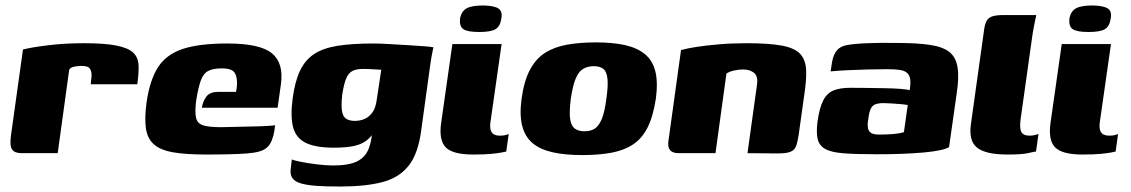

<svg xmlns="http://www.w3.org/2000/svg" viewBox="-20 -560 4135 702"><path d="M191 0H59Q34 0 24.5 -13Q15 -26 20 -64L64 -379Q95 -387 156 -394.5Q217 -402 286 -402Q363 -402 405.5 -393.5Q448 -385 466.5 -368Q485 -351 486.5 -322.5Q488 -294 482 -252H312L313 -266Q317 -291 312 -302.5Q307 -314 298 -316.5Q289 -319 278 -319Q263 -319 250 -316Q237 -313 233 -305Z M734 5Q660 5 613.5 -3Q567 -11 543 -32Q519 -53 513.5 -90.5Q508 -128 516 -187Q528 -268 558 -314.5Q588 -361 648 -381Q708 -401 811 -401Q931 -401 974.5 -365Q1018 -329 1007 -251L995 -166H718Q722 -191 735 -207.5Q748 -224 777 -224H843L846 -243Q849 -275 839 -292.5Q829 -310 791 -310Q760 -310 742 -301Q724 -292 714.5 -266.5Q705 -241 697 -191Q692 -149 697 -128.5Q702 -108 723.5 -101.5Q745 -95 788 -95Q804 -95 835 -96Q866 -97 899 -97.5Q932 -98 956.5 -99.5Q981 -101 986 -102L983 -81Q981 -66 974 -47.5Q967 -29 954 -19Q936 -3 883.5 1Q831 5 734 5Z M1222 122Q1172 122 1137 119.5Q1102 117 1080 110.5Q1058 104 1049 91Q1040 78 1043 57Q1044 51 1045 39Q1046 27 1047 23Q1056 27 1081.5 32Q1107 37 1139.5 41Q1172 45 1198 45Q1255 45 1285.5 30Q1316 15 1328.5 -17.5Q1341 -50 1342 -101L1360 -98Q1345 -69 1327 -52Q1309 -35 1279.5 -27.5Q1250 -20 1200 -20Q1137 -20 1100.5 -36.5Q1064 -53 1052.5 -92Q1041 -131 1050 -200Q1058 -261 1076.5 -300.5Q1095 -340 1128 -362Q1161 -384 1214 -392.5Q1267 -401 1346 -401Q1368 -401 1401.5 -399Q1435 -397 1469.5 -395Q1504 -393 1530 -391Q1556 -389 1565 -387Q1564 -385 1562 -374.5Q1560 -364 1557.5 -351Q1555 -338 1553 -322L1520 -83Q1509 2 1474 46Q1439 90 1377.5 106Q1316 122 1222 122ZM1278 -118Q1295 -118 1311.5 -124.5Q1328 -131 1341 -148Q1354 -165 1358 -199L1374 -305Q1367 -305 1347 -306.5Q1327 -308 1307 -308Q1283 -308 1268.5 -300.5Q1254 -293 1245.5 -272.5Q1237 -252 1231 -212Q1227 -174 1230.5 -153.5Q1234 -133 1246 -125.5Q1258 -118 1278 -118Z M1710 5Q1635 5 1609.5 -21.5Q1584 -48 1593 -111L1634 -399H1814L1774 -119Q1769 -91 1777 -77.5Q1785 -64 1807 -64Q1822 -64 1830 -66.5Q1838 -69 1840 -70L1831 -6Q1827 -5 1814.5 -2.5Q1802 0 1777.5 2.5Q1753 5 1710 5ZM1732 -443Q1689 -443 1674 -453.5Q1659 -464 1662 -492Q1667 -519 1686 -529.5Q1705 -540 1748 -540Q1788 -539 1803 -528.5Q1818 -518 1813 -492Q1809 -464 1792 -453.5Q1775 -443 1732 -443Z M2109 7Q2047 7 2001.5 -3Q1956 -13 1928 -36Q1900 -59 1889.5 -99Q1879 -139 1887 -199Q1896 -264 1917.5 -304.5Q1939 -345 1972.5 -366.5Q2006 -388 2052.5 -396.5Q2099 -405 2159 -405Q2221 -405 2265.5 -395Q2310 -385 2338 -362Q2366 -339 2376 -299.5Q2386 -260 2378 -199Q2368 -134 2347.5 -93.5Q2327 -53 2294 -31.5Q2261 -10 2215 -1.5Q2169 7 2109 7ZM2117 -80Q2140 -80 2155 -90Q2170 -100 2180.5 -125.5Q2191 -151 2197 -199Q2204 -247 2201 -273Q2198 -299 2185.5 -308.5Q2173 -318 2151 -318Q2129 -318 2112.5 -308.5Q2096 -299 2085 -273Q2074 -247 2067 -199Q2061 -151 2064.5 -125.5Q2068 -100 2081.5 -90Q2095 -80 2117 -80Z M2461 0Q2417 0 2424 -45L2470 -377Q2491 -383 2526.5 -388.5Q2562 -394 2609 -398Q2656 -402 2710 -402Q2793 -402 2840 -393Q2887 -384 2906.5 -362Q2926 -340 2927.5 -303Q2929 -266 2920 -209L2900 -66Q2896 -40 2890.5 -25.5Q2885 -11 2870 -5Q2855 1 2824 1L2713 0L2748 -252Q2752 -282 2736.5 -294Q2721 -306 2697 -306Q2680 -306 2663 -302Q2646 -298 2636 -291L2596 0Z M3184 4Q3110 4 3064.5 0.5Q3019 -3 2997 -15.5Q2975 -28 2969.5 -52Q2964 -76 2969 -115Q2976 -166 2990 -193Q3004 -220 3028 -229.5Q3052 -239 3090 -239Q3116 -239 3149.5 -238.5Q3183 -238 3215.5 -237.5Q3248 -237 3273 -235Q3298 -233 3306 -230Q3310 -255 3308 -270Q3306 -285 3296.5 -293.5Q3287 -302 3269 -304.5Q3251 -307 3223 -307Q3189 -307 3153 -306Q3117 -305 3083 -303.5Q3049 -302 3017 -299L3022 -332Q3027 -361 3040 -376Q3053 -391 3076 -395Q3101 -400 3150.5 -402Q3200 -404 3258 -403Q3332 -403 3379.5 -396Q3427 -389 3451 -370Q3475 -351 3481 -314.5Q3487 -278 3478 -219L3450 -22Q3428 -9 3357.5 -2.5Q3287 4 3184 4ZM3194 -68Q3223 -68 3247 -70Q3271 -72 3285 -77L3299 -176Q3289 -178 3271 -179.5Q3253 -181 3236 -182Q3219 -183 3210 -183Q3193 -183 3181.5 -179Q3170 -175 3164 -163Q3158 -151 3155 -127Q3151 -105 3153.5 -92Q3156 -79 3165.5 -73.5Q3175 -68 3194 -68Z M3664 5Q3584 5 3552.5 -20Q3521 -45 3530 -107L3577 -443Q3580 -470 3587 -483Q3594 -496 3609 -500.5Q3624 -505 3651 -505H3769Q3768 -501 3763.5 -479.5Q3759 -458 3755 -433L3712 -127Q3707 -92 3714 -78Q3721 -64 3745 -64Q3755 -64 3764.5 -66.5Q3774 -69 3777 -70L3768 -6Q3760 -5 3738 0Q3716 5 3664 5Z M3938 5Q3863 5 3837.5 -21.5Q3812 -48 3821 -111L3862 -399H4042L4002 -119Q3997 -91 4005 -77.5Q4013 -64 4035 -64Q4050 -64 4058 -66.5Q4066 -69 4068 -70L4059 -6Q4055 -5 4042.5 -2.5Q4030 0 4005.5 2.5Q3981 5 3938 5ZM3960 -443Q3917 -443 3902 -453.5Q3887 -464 3890 -492Q3895 -519 3914 -529.5Q3933 -540 3976 -540Q4016 -539 4031 -528.5Q4046 -518 4041 -492Q4037 -464 4020 -453.5Q4003 -443 3960 -443Z"/></svg>

Font: Genos Thin ExtraBold
Style: Italic
Weight: 800
Italic angle: -8°
Version: Version 1.010